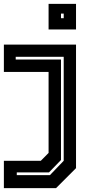

<svg xmlns="http://www.w3.org/2000/svg" viewBox="-45 -770 482 990"><path d="M205.5 -618V-750H347V-618ZM269.5 -676H283.5V-700H269.5ZM-25 200V59H165.5L205.5 18.5V-399H-25V-540H347V97L244 200ZM41.5 133H212.5L283.5 59V-477H36V-463H269.5V55L207.5 119H41.5Z"/></svg>

Font: Tourney Expanded Regular
Style: Bold
Weight: 700
Width: 7
Designer: Tyler Finck
Foundry: Etcetera Type Co
Version: Version 1.010; ttfautohint (v1.8.3)